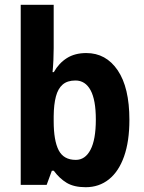

<svg xmlns="http://www.w3.org/2000/svg" viewBox="-20 -780 606 810"><path d="M206.5 -759.8V-576.7Q206.5 -553.2 205.3 -526.6Q204.1 -500 201.7 -475.6H207Q228.5 -513.7 262.2 -534.9Q295.9 -556.2 344.2 -556.2Q427.2 -556.2 476.6 -483.4Q525.9 -410.6 525.9 -274.4Q525.9 -183.6 503.4 -120.1Q481 -56.6 439.5 -23.4Q397.9 9.8 341.3 9.8Q292.5 9.8 261.7 -8.5Q231 -26.9 207 -59.6H198.7L176.8 0H67.4V-759.8ZM298.3 -440.4Q264.2 -440.4 244.4 -423.3Q224.6 -406.2 215.8 -372.8Q207 -339.4 206.5 -290V-268.6Q206.5 -187 227.5 -146.2Q248.5 -105.5 299.8 -105.5Q339.4 -105.5 361.8 -148.2Q384.3 -190.9 384.3 -275.9Q384.3 -358.4 362.1 -399.4Q339.8 -440.4 298.3 -440.4Z"/></svg>

Font: Open Sans SemiCondensed
Style: Bold
Weight: 700
Width: 4
Designer: Monotype Design Team
Foundry: Monotype Imaging Inc.
Version: Version 3.003